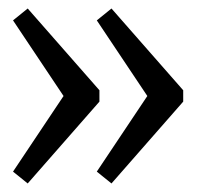

<svg xmlns="http://www.w3.org/2000/svg" viewBox="-20 -547 475 454"><path d="M243.6 -113.2 208.9 -141.2 346.8 -347.6V-292.4L208.9 -498.8L243.6 -526.9L413.2 -333.6V-306.7ZM45.5 -113.2 10.8 -141.2 148.7 -347.6V-292.4L10.8 -498.8L45.5 -526.9L215.1 -333.6V-306.7Z"/></svg>

Font: Pathway Extreme 8pt Thin
Style: Regular
Weight: 100
Version: Version 1.001;gftools[0.9.26]